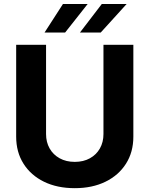

<svg xmlns="http://www.w3.org/2000/svg" viewBox="-20 -958 769 988"><path d="M512.4 -727.3H666.2V-255Q666.2 -175.4 628.4 -115.8Q590.6 -56.1 522.7 -22.9Q454.9 10.3 364.7 10.3Q274.1 10.3 206.3 -22.9Q138.5 -56.1 100.9 -115.8Q63.2 -175.4 63.2 -255V-727.3H217V-268.1Q217 -226.6 235.3 -194.2Q253.6 -161.9 286.9 -143.5Q320.3 -125 364.7 -125Q409.4 -125 442.6 -143.5Q475.9 -161.9 494.1 -194.2Q512.4 -226.6 512.4 -268.1ZM391.3 -790.5 503.9 -937.5H631.7L498.2 -790.5ZM209.2 -790.5 304 -937.5H431.1L315 -790.5Z"/></svg>

Font: InterMG
Style: Bold
Weight: 700
Designer: Rasmus Andersson
Foundry: rsms
Version: Version 3.019;December 26, 2023;FontCreator 15.0.0.2955 64-b